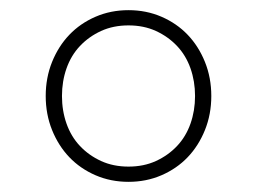

<svg xmlns="http://www.w3.org/2000/svg" viewBox="-20 -730 506 378"><path d="M233 -372Q198 -372 168 -385Q138 -398 116.5 -420.5Q95 -443 82.5 -474Q70 -505 70 -541Q70 -577 82.5 -608Q95 -639 116.5 -661.5Q138 -684 168 -697Q198 -710 233 -710Q268 -710 298 -697Q328 -684 349.5 -661.5Q371 -639 383.5 -608Q396 -577 396 -541Q396 -505 383.5 -474Q371 -443 349.5 -420.5Q328 -398 298 -385Q268 -372 233 -372ZM233 -402Q263 -402 287 -413Q311 -424 328.5 -442.5Q346 -461 355 -486.5Q364 -512 364 -541Q364 -570 355 -595.5Q346 -621 328.5 -639.5Q311 -658 287 -669Q263 -680 233 -680Q203 -680 179 -669Q155 -658 137.5 -639.5Q120 -621 111 -595.5Q102 -570 102 -541Q102 -512 111 -486.5Q120 -461 137.5 -442.5Q155 -424 179 -413Q203 -402 233 -402Z"/></svg>

Font: IBM Plex Sans Arabic ExtLt
Style: Regular
Weight: 200
Designer: Mike Abbink, Paul van der Laan, Pieter van Rosmalen, Wael Morcos, Khajak Apelian
Foundry: Bold Monday
Version: Version 1.2